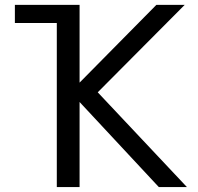

<svg xmlns="http://www.w3.org/2000/svg" viewBox="-20 -752 798 774"><path d="M40 -732.4H300.8V-418.9L610.4 -732.4H724.6L374 -379.9L733.4 2H620.1L300.8 -340.8V2H209V-659.2H40Z"/></svg>

Font: Gen Shin Gothic Regular
Style: Regular
Weight: 400
Designer: [Source Han Sans]
Ryoko NISHIZUKA  (kana & ideographs); Paul D. Hunt (Latin, Greek & Cyrillic); Wenlong ZHANG  (bopomofo
Version: Version 1.002.20150607